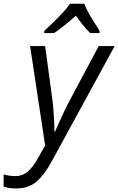

<svg xmlns="http://www.w3.org/2000/svg" viewBox="-116 -786 645 1046"><path d="M-28.3 240.7Q-52.2 240.7 -67.1 237.8Q-82 234.9 -96.2 230.5V164.6Q-83 168 -66.9 170.7Q-50.8 173.3 -32.7 173.3Q7.3 173.3 36.1 147.9Q64.9 122.6 92.3 73.2L129.9 6.3L47.9 -535.2H129.9L167 -260.3Q171.9 -228 174.8 -191.2Q177.7 -154.3 179.2 -121.3Q180.7 -88.4 180.7 -67.9H183.6Q190.4 -84 204.1 -114.5Q217.8 -145 233.4 -178.2Q249 -211.4 261.2 -233.9L421.9 -535.2H508.8L166 92.8Q126.5 166 83 203.4Q39.6 240.7 -28.3 240.7ZM125 -606 125.5 -618.2Q143.1 -634.3 170.4 -660.6Q197.8 -687 224.4 -715.3Q251 -743.7 265.1 -765.6H343.3Q357.9 -727.5 382.8 -687.7Q407.7 -647.9 426.3 -618.2V-606H375.5Q357.4 -623 336.9 -648.4Q316.4 -673.8 297.4 -700.7Q267.6 -673.8 236.8 -649.2Q206.1 -624.5 179.2 -606Z"/></svg>

Font: Open Sans
Style: Italic
Weight: 400
Italic angle: -12°
Designer: Monotype Design Team
Foundry: Monotype Imaging Inc.
Version: Version 3.000; ttfautohint (v1.8.4)